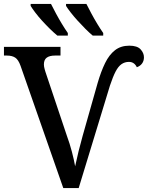

<svg xmlns="http://www.w3.org/2000/svg" viewBox="-20 -951 748 971"><path d="M84 -618Q73 -649 57 -659.5Q41 -670 15 -670H0V-714H286V-670H258Q231 -670 216.5 -659.5Q202 -649 202 -625Q202 -620 203 -613.5Q204 -607 206 -600.5Q208 -594 210 -587L318 -265Q333 -224 343.5 -184Q354 -144 360 -110Q368 -148 377.5 -186.5Q387 -225 398 -264L474 -532Q491 -590 511.5 -632Q532 -674 561.5 -697Q591 -720 634 -720Q674 -720 691 -701.5Q708 -683 708 -661Q708 -643 698.5 -630Q689 -617 672 -611Q666 -624 656 -631Q646 -638 632 -638Q611 -638 594.5 -626.5Q578 -615 564.5 -589Q551 -563 536 -518L378 0H300ZM449 -771Q432 -785 412.5 -804.5Q393 -824 373 -846Q353 -868 337.5 -888Q322 -908 314 -921V-931H417Q428 -909 442.5 -882Q457 -855 472.5 -829.5Q488 -804 502 -784V-771ZM270 -771Q253 -785 233 -804.5Q213 -824 193 -846Q173 -868 158 -888Q143 -908 135 -921V-931H238Q249 -909 263.5 -882Q278 -855 293.5 -829.5Q309 -804 323 -784V-771Z"/></svg>

Font: ET Text
Style: Regular
Weight: 470
Designer: Monotype Design Team
Foundry: Monotype Imaging Inc.
Version: Version 2.009